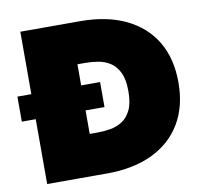

<svg xmlns="http://www.w3.org/2000/svg" viewBox="-78 -784 921 869"><g transform="rotate(-10 382.5 -350.0)"><path d="M6 -298H386V-413H6ZM70 -700V0H299V-700ZM345 0Q467 0 554.5 -42Q642 -84 688.5 -162.5Q735 -241 735 -350Q735 -460 688.5 -538Q642 -616 554.5 -658Q467 -700 345 -700H222V-510H335Q364 -510 394 -505Q424 -500 449 -484Q474 -468 489.5 -436Q505 -404 505 -350Q505 -296 489.5 -264Q474 -232 449 -216Q424 -200 394 -195Q364 -190 335 -190H222V0Z"/></g></svg>

Font: Jost Black
Style: Regular
Weight: 900
Version: Version 3.710